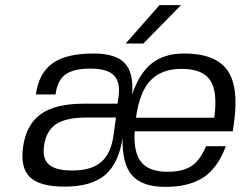

<svg xmlns="http://www.w3.org/2000/svg" viewBox="-20 -719 970 750"><path d="M506 -206Q501 -124 531.5 -86Q562 -48 635 -48Q694 -48 728 -70.5Q762 -93 785 -148H862Q832 -65 776 -27Q720 11 626 11Q535 11 495.5 -34.5Q456 -80 459 -181Q444 -81 390.5 -35.5Q337 10 233 10Q136 10 97.5 -26.5Q59 -63 70 -144Q82 -232 139 -273Q196 -314 307 -314H439L443 -340Q451 -398 425 -424.5Q399 -451 333 -451Q267 -451 235.5 -428Q204 -405 197 -350H120Q132 -434 185.5 -472Q239 -510 346 -510Q432 -510 467.5 -472Q503 -434 496 -350Q525 -434 573.5 -472Q622 -510 699 -510Q821 -510 867.5 -445.5Q914 -381 894 -239L889 -206ZM433 -260H432H320Q238 -260 199 -234Q160 -208 152 -149Q145 -99 171.5 -76Q198 -53 262 -53Q336 -53 374.5 -85.5Q413 -118 423 -188ZM817 -259Q831 -361 801 -405.5Q771 -450 690 -450Q611 -450 568 -405Q525 -360 511 -259ZM471 -549 603 -699H687L540 -549Z"/></svg>

Font: Fivo Sans Modern
Style: Italic
Weight: 400
Designer: Alexander Slobzheninov
Foundry: Alexander Slobzheninov
Version: 1.0